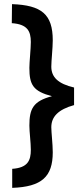

<svg xmlns="http://www.w3.org/2000/svg" viewBox="-20 -778 397 928"><path d="M122 -171C122 -140 129 -89 129 -54C129 -2 114 33 39 38V130C182 125 235 76 235 -42C235 -81 228 -138 228 -163C228 -214 262 -249 338 -270V-355C261 -373 228 -405 228 -456C228 -484 235 -546 235 -583C235 -709 181 -753 38 -758L37 -666C112 -661 129 -628 129 -575C129 -542 122 -479 122 -450C122 -368 140 -337 231 -313C140 -289 122 -252 122 -171Z"/></svg>

Font: RazerF5 SemiBold
Style: Regular
Weight: 600
Foundry: Razer Inc.
Version: Version 2